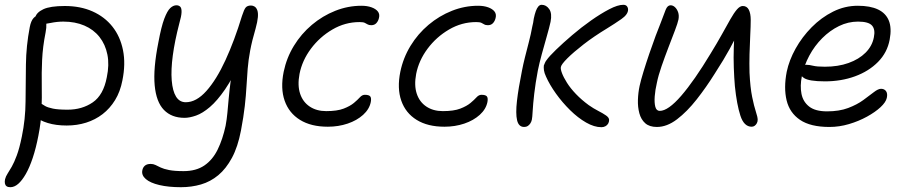

<svg xmlns="http://www.w3.org/2000/svg" viewBox="-30 -519 3793 800"><path d="M248 4Q203 4 169 -6.5Q135 -17 116.5 -33.5Q98 -50 101 -67Q103 -78 108.5 -85Q114 -92 126 -92Q135 -92 141.5 -87.5Q148 -83 158.5 -77Q169 -71 190.5 -66.5Q212 -62 252 -62Q312 -62 356.5 -92.5Q401 -123 415 -197Q426 -249 417.5 -291.5Q409 -334 384.5 -365Q360 -396 321.5 -412.5Q283 -429 234 -429Q208 -429 181.5 -423.5Q155 -418 140 -418Q131 -418 125 -422Q119 -426 117.5 -433Q116 -440 117 -447Q122 -467 150.5 -480.5Q179 -494 240 -494Q305 -494 355.5 -471.5Q406 -449 438.5 -408Q471 -367 482.5 -310Q494 -253 480 -184Q471 -137 449.5 -102Q428 -67 397.5 -43.5Q367 -20 329 -8Q291 4 248 4ZM13 261Q3 261 -2.5 257Q-8 253 -9.5 245.5Q-11 238 -9 228Q-6 216 1.5 204.5Q9 193 19 175.5Q29 158 40 128.5Q51 99 61 50Q76 -22 76.5 -97Q77 -172 78 -250Q79 -328 94 -406Q99 -432 110 -444Q121 -456 137 -456Q149 -456 155.5 -446Q162 -436 163 -420Q164 -404 160 -384Q148 -324 145.5 -269.5Q143 -215 144 -163.5Q145 -112 143 -60.5Q141 -9 130 46Q120 98 106.5 138.5Q93 179 77.5 206Q62 233 46 247Q30 261 13 261Z M724 261Q672 261 634 252Q596 243 577.5 227Q559 211 563 191Q565 179 573.5 171.5Q582 164 598 164Q609 164 618 168.5Q627 173 639.5 179Q652 185 674.5 189.5Q697 194 735 194Q787 194 821.5 170.5Q856 147 877 104Q898 61 910 5Q915 -22 917.5 -49Q920 -76 923 -109.5Q926 -143 932 -189Q938 -235 950 -299L974 -271Q941 -195 908 -147Q875 -99 844.5 -73Q814 -47 787 -37.5Q760 -28 739 -28Q685 -28 653 -61Q621 -94 614.5 -163.5Q608 -233 630 -343Q642 -408 654.5 -441Q667 -474 679.5 -485.5Q692 -497 705 -497Q715 -497 721 -491Q727 -485 726.5 -468.5Q726 -452 717 -421Q698 -348 690 -288Q682 -228 685.5 -184Q689 -140 703.5 -116.5Q718 -93 744 -93Q788 -93 830 -140Q872 -187 909.5 -268.5Q947 -350 978 -452Q987 -480 994 -488Q1001 -496 1016 -496Q1024 -496 1031 -491.5Q1038 -487 1042 -476.5Q1046 -466 1044.5 -447.5Q1043 -429 1035 -400Q1020 -349 1012.5 -309Q1005 -269 1002 -232.5Q999 -196 997 -159Q995 -122 990 -77.5Q985 -33 974 25Q961 93 936.5 138.5Q912 184 879.5 211Q847 238 807.5 249.5Q768 261 724 261Z M1336 9Q1266 9 1220 -19.5Q1174 -48 1156 -99.5Q1138 -151 1152 -220Q1164 -278 1194.5 -328Q1225 -378 1269.5 -415.5Q1314 -453 1367 -474Q1420 -495 1476 -495Q1500 -495 1518 -488.5Q1536 -482 1544.5 -471Q1553 -460 1549 -444Q1546 -431 1538 -422.5Q1530 -414 1517 -414Q1507 -414 1501.5 -417.5Q1496 -421 1489.5 -424Q1483 -427 1468 -427Q1408 -427 1355 -396Q1302 -365 1265.5 -316Q1229 -267 1218 -211Q1209 -163 1220.5 -128.5Q1232 -94 1260.5 -75Q1289 -56 1329 -56Q1375 -56 1402 -66.5Q1429 -77 1444.5 -90Q1460 -103 1469.5 -113.5Q1479 -124 1490 -124Q1507 -124 1512.5 -117.5Q1518 -111 1515 -94Q1509 -64 1483 -40.5Q1457 -17 1418.5 -4Q1380 9 1336 9Z M1822 9Q1752 9 1706 -19.5Q1660 -48 1642 -99.5Q1624 -151 1638 -220Q1650 -278 1680.5 -328Q1711 -378 1755.5 -415.5Q1800 -453 1853 -474Q1906 -495 1962 -495Q1986 -495 2004 -488.5Q2022 -482 2030.5 -471Q2039 -460 2035 -444Q2032 -431 2024 -422.5Q2016 -414 2003 -414Q1993 -414 1987.5 -417.5Q1982 -421 1975.5 -424Q1969 -427 1954 -427Q1894 -427 1841 -396Q1788 -365 1751.5 -316Q1715 -267 1704 -211Q1695 -163 1706.5 -128.5Q1718 -94 1746.5 -75Q1775 -56 1815 -56Q1861 -56 1888 -66.5Q1915 -77 1930.5 -90Q1946 -103 1955.5 -113.5Q1965 -124 1976 -124Q1993 -124 1998.5 -117.5Q2004 -111 2001 -94Q1995 -64 1969 -40.5Q1943 -17 1904.5 -4Q1866 9 1822 9Z M2476 11Q2446 11 2412 -8.5Q2378 -28 2345.5 -60Q2313 -92 2286.5 -129Q2260 -166 2245 -200Q2238 -215 2236.5 -226Q2235 -237 2236 -246Q2238 -251 2240.5 -257Q2243 -263 2247 -268Q2258 -284 2287 -312Q2316 -340 2354 -372.5Q2392 -405 2432.5 -433.5Q2473 -462 2508.5 -480.5Q2544 -499 2567 -499Q2575 -499 2579 -496Q2583 -493 2585 -488.5Q2587 -484 2587 -479Q2587 -459 2559 -439.5Q2531 -420 2500 -401Q2444 -367 2401.5 -334Q2359 -301 2334 -276Q2309 -251 2307 -240Q2305 -232 2311.5 -214.5Q2318 -197 2332.5 -174Q2347 -151 2370 -127Q2393 -103 2423 -81Q2443 -67 2462.5 -57Q2482 -47 2495 -38Q2508 -29 2508 -19Q2508 -11 2504 -4Q2500 3 2492.5 7Q2485 11 2476 11ZM2154 10Q2131 10 2124.5 -18Q2118 -46 2124 -98.5Q2130 -151 2145 -225Q2150 -251 2157.5 -281Q2165 -311 2173.5 -343.5Q2182 -376 2188 -409Q2190 -417 2191.5 -424.5Q2193 -432 2194 -441Q2198 -460 2202.5 -472.5Q2207 -485 2213 -492Q2219 -499 2227 -499Q2246 -499 2258.5 -481Q2271 -463 2264 -428Q2259 -405 2248.5 -368.5Q2238 -332 2227.5 -293.5Q2217 -255 2211 -225Q2201 -172 2196 -128.5Q2191 -85 2189.5 -57Q2188 -29 2186 -20Q2184 -11 2179.5 -4.5Q2175 2 2169 6Q2163 10 2154 10Z M2707 10Q2676 10 2658.5 -5.5Q2641 -21 2634 -47Q2627 -73 2628 -103Q2629 -133 2635 -161Q2640 -184 2651 -220Q2662 -256 2675.5 -295.5Q2689 -335 2702 -370Q2715 -405 2723 -424Q2736 -459 2743.5 -478Q2751 -497 2764 -497Q2774 -497 2782.5 -489Q2791 -481 2795.5 -468Q2800 -455 2797 -438Q2794 -423 2782 -391.5Q2770 -360 2755 -321Q2740 -282 2726.5 -243Q2713 -204 2707 -174Q2700 -144 2698 -117.5Q2696 -91 2700.5 -74Q2705 -57 2719 -57Q2754 -57 2808.5 -120Q2863 -183 2931 -296Q2958 -340 2978 -376Q2998 -412 3013 -438.5Q3028 -465 3040.5 -479.5Q3053 -494 3065 -494Q3082 -494 3090 -478.5Q3098 -463 3098 -436Q3098 -409 3096 -371.5Q3094 -334 3093 -293.5Q3092 -253 3093 -216Q3096 -154 3104 -115Q3112 -76 3119.5 -53.5Q3127 -31 3127 -20Q3127 -12 3123.5 -5.5Q3120 1 3114.5 5Q3109 9 3102 9Q3070 9 3055 -37Q3040 -83 3032 -160Q3029 -195 3027.5 -237Q3026 -279 3027.5 -322Q3029 -365 3032 -401L3052 -396Q3033 -357 3010.5 -315.5Q2988 -274 2948 -212Q2913 -156 2873 -105Q2833 -54 2791 -22Q2749 10 2707 10Z M3426 10Q3347 10 3303.5 -19.5Q3260 -49 3247.5 -101Q3235 -153 3248 -220Q3258 -268 3285 -316.5Q3312 -365 3352 -405.5Q3392 -446 3441 -470.5Q3490 -495 3544 -495Q3596 -495 3628.5 -479.5Q3661 -464 3673.5 -433Q3686 -402 3677 -354Q3667 -300 3628.5 -261Q3590 -222 3532.5 -201Q3475 -180 3407 -180Q3340 -180 3319 -194.5Q3298 -209 3301 -227Q3303 -238 3310 -243.5Q3317 -249 3331 -249Q3342 -249 3358 -245Q3374 -241 3407 -241Q3462 -241 3505.5 -256.5Q3549 -272 3576.5 -299.5Q3604 -327 3611 -363Q3618 -396 3603.5 -412.5Q3589 -429 3545 -429Q3504 -429 3466 -410.5Q3428 -392 3396 -360Q3364 -328 3342 -287Q3320 -246 3311 -201Q3303 -161 3309.5 -128Q3316 -95 3341.5 -75Q3367 -55 3416 -55Q3467 -55 3504 -69Q3541 -83 3567 -102Q3593 -121 3611 -135Q3629 -149 3641 -149Q3655 -149 3662 -139Q3669 -129 3665 -111Q3661 -93 3639 -72.5Q3617 -52 3582.5 -33Q3548 -14 3507.5 -2Q3467 10 3426 10Z"/></svg>

Font: Shantell Sans Light
Style: Italic
Weight: 300
Italic angle: -11°
Designer: Stephen Nixon, Anya Danilova, Shantell Martin
Foundry: Arrow Type
Version: Version 1.008;[ac192a2d6]